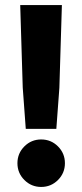

<svg xmlns="http://www.w3.org/2000/svg" viewBox="-20 -733 326 760"><path d="M60 -713H225L215 -385L203 -223H82L70 -386ZM143 7Q104 7 76.5 -20.5Q49 -48 49 -87Q49 -126 76.5 -153.5Q104 -181 143 -181Q182 -181 209.5 -153.5Q237 -126 237 -87Q237 -48 209.5 -20.5Q182 7 143 7Z"/></svg>

Font: Gabarito
Style: Bold
Weight: 700
Designer: Leandro Assis / Alvaro Franca / Felipe Casaprima
Foundry: Naipe Foundry
Version: Version 1.000